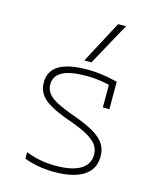

<svg xmlns="http://www.w3.org/2000/svg" viewBox="-119 -872 787 964"><g transform="rotate(15 275.0 -390.0)"><path d="M255 10Q211 10 173 3Q135 -4 99 -17V-51Q136 -36 174.5 -29Q213 -22 255 -22Q339 -22 383 -48.5Q427 -75 427 -126Q427 -154 411.5 -175.5Q396 -197 361 -217Q326 -237 266 -258Q200 -281 161.5 -303Q123 -325 106 -351Q89 -377 89 -411Q89 -471 138 -500.5Q187 -530 286 -530Q323 -530 357 -525.5Q391 -521 442 -509V-366H408V-506L429 -479Q383 -490 352 -494Q321 -498 288 -498Q204 -498 163.5 -476Q123 -454 123 -410Q123 -385 137.5 -365Q152 -345 186 -327Q220 -309 279 -288Q346 -264 386 -240.5Q426 -217 443.5 -189.5Q461 -162 461 -126Q461 -59 408.5 -24.5Q356 10 255 10ZM294 -570H257L374 -790H415Z"/></g></svg>

Font: M PLUS Code Latin SemiExpanded ExtraLight
Style: Regular
Weight: 250
Width: 6
Designer: Coji Morishita
Foundry: UNDERFOREST DESIGN
Version: Version 1.002; ttfautohint (v1.8.3)